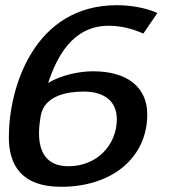

<svg xmlns="http://www.w3.org/2000/svg" viewBox="-20 -706 650 738"><path d="M14 -179C14 -73 61 12 215 12C412 12 546 -101 546 -266C546 -370 471 -432 337 -432C285 -432 213 -417 165 -387C198 -486 258 -607 398 -607C446 -607 490 -595 531 -577L585 -656C541 -676 482 -686 429 -686C112 -686 14 -371 14 -179ZM130 -194C130 -217 133 -241 137 -263C152 -339 239 -354 301 -354C386 -354 429 -313 429 -248C429 -148 352 -67 243 -67C154 -67 130 -128 130 -194Z"/></svg>

Font: KpSans
Style: BoldItalic
Weight: 700
Italic angle: -11°
Version: Version 0.66